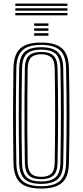

<svg xmlns="http://www.w3.org/2000/svg" viewBox="-20 -1044 460 1070"><path d="M209.8 6.8Q128.2 6.8 92.4 -26.4Q56.5 -59.5 55 -135.8Q54 -211.2 53.4 -276.1Q52.8 -341 52.8 -402.1Q52.8 -463.2 53.4 -527Q54 -590.8 55 -664Q56.5 -740.5 92.4 -773.6Q128.2 -806.8 209.8 -806.8Q289.2 -806.8 325.9 -774.1Q362.5 -741.5 364.2 -664.2Q365.5 -599 366.4 -536.2Q367.2 -473.5 367.2 -409.8Q367.2 -346 366.5 -278.2Q365.8 -210.5 364.2 -135.5Q362.5 -57 325.1 -25.1Q287.8 6.8 209.8 6.8ZM209.8 -6.2Q279.5 -6.2 313.2 -35.1Q347 -64 348.2 -136Q349.8 -204.8 350.4 -268.4Q351 -332 351.1 -394.8Q351.2 -457.5 350.6 -523.8Q350 -590 348.2 -663.8Q347 -734.8 313.8 -764.2Q280.5 -793.8 209.8 -793.8Q136.5 -793.8 104.5 -763.4Q72.5 -733 71 -663.8Q70 -603.5 69.4 -545.5Q68.8 -487.5 68.6 -425.8Q68.5 -364 69 -293Q69.5 -222 71 -136Q72 -64 106 -35.1Q140 -6.2 209.8 -6.2ZM209.8 -19.2Q145.2 -19.2 116.6 -46.4Q88 -73.5 86.8 -136Q85.8 -211.2 85.1 -276.1Q84.5 -341 84.5 -402.1Q84.5 -463.2 85.1 -527Q85.8 -590.8 86.8 -663.8Q88 -726.5 116.5 -753.6Q145 -780.8 209.8 -780.8Q272.2 -780.8 301.6 -754.2Q331 -727.8 332.5 -663.2Q333.8 -601.5 334.6 -539Q335.5 -476.5 335.5 -411.9Q335.5 -347.2 334.8 -278.8Q334 -210.2 332.5 -136.2Q331.2 -71 301 -45.1Q270.8 -19.2 209.8 -19.2ZM209.8 -32.5Q261.8 -32.5 288.6 -55Q315.5 -77.5 316.8 -136.8Q318 -204.2 318.6 -268.5Q319.2 -332.8 319.4 -396.5Q319.5 -460.2 318.9 -526.1Q318.2 -592 316.8 -663Q315.5 -721.2 289.4 -744.4Q263.2 -767.5 209.8 -767.5Q153.5 -767.5 128.6 -743.4Q103.8 -719.2 102.8 -663.2Q101.5 -598.5 100.9 -536.1Q100.2 -473.8 100.1 -410.2Q100 -346.8 100.6 -279.1Q101.2 -211.5 102.8 -136.2Q103.8 -80.8 128.5 -56.6Q153.2 -32.5 209.8 -32.5ZM209.8 -45.5Q162 -45.5 140.6 -66.8Q119.2 -88 118.5 -137.5Q117 -224 116.5 -310.2Q116 -396.5 116.5 -484.2Q117 -572 118.5 -663Q119.2 -714.5 142 -734.5Q164.8 -754.5 209.8 -754.5Q256 -754.5 277.9 -733.9Q299.8 -713.2 300.8 -662.8Q302.2 -598.8 303 -536.5Q303.8 -474.2 303.8 -410.8Q303.8 -347.2 303.1 -279.6Q302.5 -212 300.8 -137.2Q299.8 -86 277.5 -65.8Q255.2 -45.5 209.8 -45.5ZM209.8 -58.5Q247.5 -58.5 265.9 -76.2Q284.2 -94 285 -138.5Q286 -204 286.6 -266.6Q287.2 -329.2 287.2 -392.4Q287.2 -455.5 286.8 -521.9Q286.2 -588.2 285 -661.2Q284.2 -707.2 265.2 -724.4Q246.2 -741.5 209.8 -741.5Q171.8 -741.5 153.5 -723.9Q135.2 -706.2 134.2 -662.2Q133 -579.2 132.4 -496.2Q131.8 -413.2 132.1 -325Q132.5 -236.8 134.2 -137.2Q135.2 -95.2 152.9 -76.9Q170.5 -58.5 209.8 -58.5ZM170.5 -899.8V-913.5H249.8V-899.8ZM170.5 -845V-858.8H249.8V-845ZM170.5 -872.5V-886H249.8V-872.5ZM65.5 -1010.8V-1023.8H355.8V-1010.8ZM65.5 -958.5V-971.5H355.8V-958.5ZM65.5 -984.5V-997.8H355.8V-984.5Z"/></svg>

Font: Big Shoulders Inline Text Thin
Style: Regular
Weight: 400
Version: Version 2.002